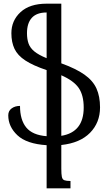

<svg xmlns="http://www.w3.org/2000/svg" viewBox="-20 -782 605 1046"><path d="M234 244V9Q125 2 75 -45Q25 -92 25 -154Q25 -178 43.5 -191.5Q62 -205 89 -205Q89 -129 123 -87.5Q157 -46 234 -40V-400Q160 -425 118 -452.5Q76 -480 59 -516Q42 -552 42 -601Q42 -670 92 -716Q142 -762 234 -762H314V-437Q394 -408 440 -375.5Q486 -343 505.5 -300Q525 -257 525 -197Q525 -114 470.5 -58.5Q416 -3 314 8V136Q314 167 317 181.5Q320 196 331 200Q342 204 364 204V244ZM436 -196Q436 -263 409 -302.5Q382 -342 314 -372V-42Q436 -62 436 -196ZM127 -601Q127 -569 135.5 -545Q144 -521 167 -502Q190 -483 234 -465V-714Q180 -714 153.5 -685Q127 -656 127 -601Z"/></svg>

Font: Noto Serif Armenian Condensed Medium
Style: Regular
Weight: 500
Width: 3
Designer: Monotype Design Team
Foundry: Monotype Imaging Inc.
Version: Version 2.008; ttfautohint (v1.8.4.7-5d5b)